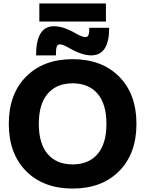

<svg xmlns="http://www.w3.org/2000/svg" viewBox="-20 -1083 842 1113"><path d="M208 -958V-1063H594V-958ZM418 -890Q456 -868 475 -868Q487 -868 492.5 -879Q498 -890 498 -922H613Q613 -762 509 -762Q455 -762 384 -803Q345 -826 327 -826Q314 -826 309 -813Q304 -800 304 -762H189Q189 -931 293 -931Q347 -931 418 -890ZM131.5 -639Q232 -740 401 -740Q570 -740 670.5 -639Q771 -538 771 -365Q771 -192 670.5 -91Q570 10 401 10Q232 10 131.5 -91Q31 -192 31 -365Q31 -538 131.5 -639ZM256.5 -190Q308 -130 401 -130Q494 -130 545.5 -190Q597 -250 597 -365Q597 -480 545.5 -540Q494 -600 401 -600Q308 -600 256.5 -540Q205 -480 205 -365Q205 -250 256.5 -190Z"/></svg>

Font: Mplus 1p ExtraBold
Style: Regular
Weight: 800
Version: Version 1.061